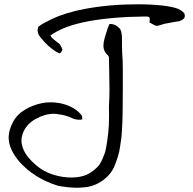

<svg xmlns="http://www.w3.org/2000/svg" viewBox="-20 -880 907 900"><path d="M493.2 -767.6Q495.1 -767.6 497.1 -767.6Q521 -767.6 538.1 -749Q542 -746.1 544.4 -741.2Q546.9 -736.3 547.9 -732.9Q548.8 -729.5 549.8 -722.7Q550.8 -715.8 551.3 -713.4Q551.8 -704.1 551.8 -691.9Q551.8 -687 551.8 -677.7Q551.8 -668.5 551.8 -663.6Q551.8 -646 552.7 -633.3Q555.7 -595.2 555.7 -556.6Q555.7 -543 555.7 -515.4Q555.7 -487.8 555.7 -473.6Q555.7 -425.3 555.2 -391.1Q555.2 -385.3 554.7 -351.8Q554.2 -318.4 553.7 -308.8Q553.2 -299.3 551.8 -271Q550.3 -242.7 548.1 -228Q545.9 -213.4 542.5 -190.4Q539.1 -167.5 533.4 -148.7Q527.8 -129.9 520.5 -111.3Q505.9 -69.3 469.2 -40Q432.6 -10.7 387.7 -3.4Q379.9 -2.4 372.1 -1.7Q364.3 -1 356.4 -0.5Q348.6 0 340.8 0Q300.8 0 251.5 -9.3Q139.6 -44.4 70.8 -122.1Q20.5 -181.6 20.5 -235.8Q20.5 -239.7 21 -244.1Q22.9 -273.4 40.5 -307.1Q58.6 -342.8 96.4 -365.5Q134.3 -388.2 178.7 -397Q196.3 -400.4 216.8 -400.4Q254.9 -400.4 288.1 -389.2Q337.4 -372.1 362.3 -339.8Q364.3 -337.4 364.7 -334.2Q365.2 -331.1 365.2 -326.7Q365.2 -322.3 365.7 -320.3Q358.4 -318.8 351.1 -318.8Q332.5 -318.8 316.9 -326.7Q285.6 -341.3 254.4 -344.2Q244.6 -346.7 232.9 -346.7Q191.4 -346.7 147.9 -322.8Q103 -297.9 86.9 -254.9Q80.6 -236.8 80.6 -221.2Q80.6 -201.2 89.4 -180.4Q98.1 -159.7 112.8 -142.3Q127.4 -125 143.1 -110.8Q158.7 -96.7 174.3 -86.9Q202.1 -68.8 239.7 -58.3Q277.3 -47.9 314.5 -47.9Q355.5 -47.9 386.7 -61Q404.3 -69.3 418.5 -80.8Q432.6 -92.3 441.9 -103Q451.2 -113.8 458.7 -131.3Q466.3 -148.9 470.5 -160.2Q474.6 -171.4 478.5 -193.8Q482.4 -216.3 483.6 -226.8Q484.9 -237.3 487.8 -262.2Q491.2 -293 491.2 -336.9Q491.2 -346.7 490.7 -383.8Q493.2 -417 493.2 -464.8Q493.2 -493.2 491.9 -546.1Q490.7 -599.1 490.7 -608.9Q490.7 -613.3 488.3 -617.2Q485.8 -621.1 481.4 -625Q477.1 -628.9 475.6 -631.8Q464.8 -645.5 464.8 -666.5Q464.8 -681.2 470.7 -702.6Q473.1 -709.5 477.1 -723.1Q481 -736.8 484.9 -747.6Q488.8 -758.3 493.2 -767.6ZM804.2 -842.3Q829.6 -835 844.7 -816.4Q847.7 -805.7 845.2 -798.8Q843.8 -794.9 840.3 -791.7Q836.9 -788.6 834.5 -787.1Q832 -785.6 826.4 -783.2Q820.8 -780.8 819.3 -780.3Q807.1 -779.3 785.9 -774.9Q764.6 -770.5 756.3 -769.5Q750 -768.6 738.5 -764.6Q727.1 -760.7 722.2 -759.8Q718.8 -758.8 715.8 -758.8Q708.5 -758.8 696.8 -765.9Q685.1 -772.9 680.7 -774.4Q682.1 -785.6 682.1 -790Q682.1 -797.9 678.2 -800.3Q674.3 -802.7 662.1 -802.7Q507.3 -801.3 394.5 -780.3Q278.3 -758.8 215.8 -713.4Q220.2 -706.5 226.3 -700.4Q232.4 -694.3 242.2 -687Q252 -679.7 255.4 -676.8Q259.8 -673.3 262.7 -668.9Q265.6 -664.6 268.6 -657.5Q271.5 -650.4 272.9 -647.9Q272.5 -647 269.8 -641.1Q267.1 -635.3 264.6 -632.8Q262.2 -630.4 257.8 -630.4Q252.4 -632.3 247.1 -635.3Q241.7 -638.2 238.3 -640.6Q234.9 -643.1 228.5 -647.7Q222.2 -652.3 219.7 -654.3Q207 -663.1 186 -685.8Q165 -708.5 159.7 -720.7Q156.2 -732.4 156.2 -739.7Q156.2 -749 161.1 -755.4Q169.9 -762.7 180.2 -768.6Q190.4 -774.4 205.3 -781.7Q220.2 -789.1 226.1 -792Q289.1 -821.8 378.9 -838.4Q492.7 -859.9 627.9 -859.9Q672.9 -859.9 710.9 -856.9Q771 -852.5 804.2 -842.3Z"/></svg>

Font: Avessa
Style: Medium
Weight: 500
Designer: Arman Khorramak
Foundry: Arman Khorramak
Version: Version 1.000; ttfautohint (v1.8.1)